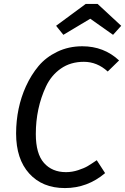

<svg xmlns="http://www.w3.org/2000/svg" viewBox="-20 -934 630 966"><path d="M394 -701.2Q502.9 -701.2 579.1 -629.9L522 -574.2Q468.8 -623 401.9 -623Q335 -623 286.4 -589.1Q237.8 -555.2 211.4 -499Q160.2 -389.6 160.2 -259.8Q160.2 -160.6 201.2 -114.3Q242.2 -67.9 312 -67.9Q342.8 -67.9 373.3 -77.9Q403.8 -87.9 421.4 -98.4Q439 -108.9 466.8 -127.9L508.8 -63Q419.9 12.2 306.6 12.2Q193.4 12.2 127.2 -60.8Q61 -133.8 61 -262.7Q61.5 -391.6 110.4 -499.5Q136.7 -557.1 173.8 -601.6Q210.9 -646 268.1 -673.6Q325.2 -701.2 394 -701.2ZM434.1 -839.8 298.8 -758.8 262.2 -804.2 411.1 -914.1H471.2L589.8 -804.2L548.8 -758.8Z"/></svg>

Font: FiraSans-Italic
Style: Italic
Weight: 400
Italic angle: -8°
Designer: Carrois Corporate & Edenspiekermann AG
Foundry: Carrois Corporate GbR & Edenspiekermann AG
Version: Version 3.106;PS 003.106;hotconv 1.0.70;makeotf.lib2.5.58329